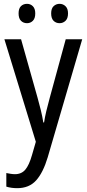

<svg xmlns="http://www.w3.org/2000/svg" viewBox="-20 -742 452 1002"><path d="M3 -537H90L176 -232Q185 -200 193 -167.5Q201 -135 206 -103H210Q214 -130 222 -163.5Q230 -197 240 -233L323 -537H409L229 79Q205 159 168.5 199.5Q132 240 70 240Q54 240 40 238Q26 236 13 232V161Q23 163 35 165Q47 167 58 167Q92 167 112 143.5Q132 120 147 67L167 -2ZM77 -672Q77 -698 89.5 -710Q102 -722 121 -722Q139 -722 151.5 -709.5Q164 -697 164 -672Q164 -646 151.5 -633.5Q139 -621 121 -621Q102 -621 89.5 -633.5Q77 -646 77 -672ZM247 -672Q247 -698 260 -710Q273 -722 291 -722Q309 -722 322 -709.5Q335 -697 335 -672Q335 -646 322 -633.5Q309 -621 291 -621Q272 -621 259.5 -633.5Q247 -646 247 -672Z"/></svg>

Font: Noto Sans Malayalam Condensed
Style: Regular
Weight: 400
Width: 3
Designer: Jelle Bosma - Monotype Design Team
Foundry: Monotype Imaging Inc.
Version: Version 2.104; ttfautohint (v1.8.4.7-5d5b)